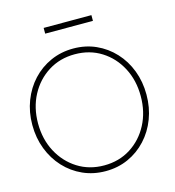

<svg xmlns="http://www.w3.org/2000/svg" viewBox="-120 -922 946 1035"><g transform="rotate(-15 353.0 -404.0)"><path d="M56 -330.5Q56 -242.5 93.2 -172.2Q130.5 -102 195.2 -61Q260 -20 343 -20Q426.5 -20 491 -61Q555.5 -102 592.2 -172.2Q629 -242.5 629 -330.5Q629 -418.5 592.2 -488.5Q555.5 -558.5 491 -599.2Q426.5 -640 343 -640Q260 -640 195.2 -599.2Q130.5 -558.5 93.2 -488.5Q56 -418.5 56 -330.5ZM24 -330.5Q24 -402.5 48 -464.8Q72 -527 115.2 -573.5Q158.5 -620 216.8 -646Q275 -672 343 -672Q411.5 -672 469.2 -646Q527 -620 570.2 -573.5Q613.5 -527 637.2 -464.8Q661 -402.5 661 -330.5Q661 -258 637.2 -195.8Q613.5 -133.5 570.2 -86.8Q527 -40 469.2 -14Q411.5 12 343 12Q275 12 216.8 -14Q158.5 -40 115.2 -86.8Q72 -133.5 48 -195.8Q24 -258 24 -330.5ZM218.5 -788.5V-820.5H485V-788.5Z"/></g></svg>

Font: League Spartan Thin
Style: Regular
Weight: 100
Foundry: The League of Moveable Type
Version: Version 2.002